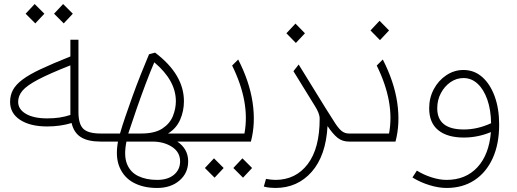

<svg xmlns="http://www.w3.org/2000/svg" viewBox="-20 -702 2565 952"><path d="M214 -75Q130 -75 80 -107.5Q30 -140 30 -197Q30 -229 44 -255.5Q58 -282 91 -307Q124 -332 182.5 -359.5Q241 -387 329 -422V-505H369V-146Q369 -87 393 -63.5Q417 -40 479 -40H495V0H479Q416 0 381 -22Q346 -44 335 -92Q279 -75 214 -75ZM70 -197Q70 -160 108.5 -137.5Q147 -115 214 -115Q247 -115 274 -119Q301 -123 329 -132Q329 -139 329 -146V-378Q225 -337 169 -307.5Q113 -278 91.5 -252.5Q70 -227 70 -197ZM155 -586 107 -634 152 -682 200 -634ZM296 -586 248 -634 293 -682 341 -634Z M759 230Q692 230 643.5 204.5Q595 179 573 127.5Q551 76 565 0H495V-40H575Q585 -75 601.5 -123.5Q618 -172 637.5 -226Q657 -280 678.5 -334Q700 -388 719 -433L749 -441Q892 -333 892 -200Q892 -151 873 -108Q854 -65 813 -40H970V0H859Q913 36 913 98Q913 156 870 193Q827 230 759 230ZM616 -40H680Q748 -40 785.5 -65Q823 -90 837.5 -127Q852 -164 852 -200Q852 -303 745 -393Q726 -349 703.5 -289.5Q681 -230 658.5 -165.5Q636 -101 616 -40ZM759 190Q812 190 842.5 164.5Q873 139 873 98Q873 52 832.5 26Q792 0 736 0H607Q593 69 609.5 110.5Q626 152 665.5 171Q705 190 759 190Z M970 0V-40H1192Q1221 -194 1131 -377L1161 -407Q1217 -298 1232.5 -194Q1248 -90 1224 0ZM1044 179 996 131 1041 83 1089 131ZM1185 179 1137 131 1182 83 1230 131Z M1345 230Q1332 230 1317.5 228.5Q1303 227 1288 223L1299 185Q1311 187 1322.5 188.5Q1334 190 1345 190Q1446 190 1505.5 112Q1565 34 1565 -113Q1565 -128 1558.5 -144Q1552 -160 1541 -177L1435 -349L1461 -382L1593 -168Q1624 -118 1642.5 -90Q1661 -62 1676 -51Q1691 -40 1710 -40H1714V0H1710Q1677 0 1653.5 -19Q1630 -38 1604 -77Q1596 70 1525.5 150Q1455 230 1345 230ZM1447 -489 1400 -537 1445 -585 1492 -537Z M1714 0V-40H1909Q1938 -194 1848 -377L1878 -407Q1934 -298 1949.5 -194Q1965 -90 1941 0ZM1864 -503 1817 -551 1862 -599 1909 -551Z M2278 -355Q2331 -355 2370.5 -320.5Q2410 -286 2432.5 -225Q2455 -164 2455 -84Q2455 12 2423 82.5Q2391 153 2332.5 191.5Q2274 230 2194 230Q2155 230 2109.5 216Q2064 202 2025 178L2047 144Q2081 165 2120.5 177.5Q2160 190 2194 190Q2289 190 2347 127.5Q2405 65 2414 -47Q2383 -34 2349 -27Q2315 -20 2280 -20Q2198 -20 2153 -56.5Q2108 -93 2108 -165Q2108 -217 2131 -260Q2154 -303 2193 -329Q2232 -355 2278 -355ZM2148 -165Q2148 -60 2280 -60Q2313 -60 2346.5 -67.5Q2380 -75 2415 -91Q2414 -157 2396.5 -207.5Q2379 -258 2348.5 -286.5Q2318 -315 2278 -315Q2243 -315 2213.5 -294.5Q2184 -274 2166 -240Q2148 -206 2148 -165Z"/></svg>

Font: Readex Pro Light
Style: Regular
Weight: 300
Designer: Bonnie Shaver-Troup, Thomas Jockin
Foundry: Lexend
Version: Version 1.200; ttfautohint (v1.8.3)